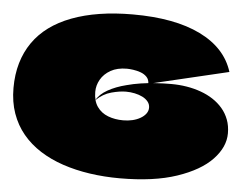

<svg xmlns="http://www.w3.org/2000/svg" viewBox="-55 -848 1204 946"><g transform="rotate(5 547.0 -375.0)"><path d="M10 -368Q10 -435 26.5 -491.5Q43 -548 75 -594Q107 -640 154 -674.5Q201 -709 263 -732.5Q325 -756 400.5 -768Q476 -780 565 -780Q772 -780 899.5 -717.5Q1027 -655 1063 -539L670 -446Q670 -467 657.5 -480Q645 -493 626.5 -499.5Q608 -506 589.5 -508.5Q571 -511 559 -511Q511 -511 478.5 -492.5Q446 -474 429.5 -445Q413 -416 413 -384Q413 -339 433 -310.5Q453 -282 487 -269Q521 -256 562 -256Q586 -256 607.5 -261Q629 -266 646.5 -276Q664 -286 674 -299.5Q684 -313 684 -329Q684 -346 673.5 -359Q663 -372 646 -380.5Q629 -389 607.5 -393.5Q586 -398 564 -398Q533 -398 492 -387Q451 -376 417 -343Q433 -373 472 -395Q511 -417 563 -430Q596 -439 632 -444.5Q668 -450 706.5 -452.5Q745 -455 783 -455Q822 -455 859 -449Q896 -443 929.5 -431Q963 -419 990.5 -401Q1018 -383 1038.5 -359Q1059 -335 1070.5 -304.5Q1082 -274 1082 -237Q1082 -169 1024 -108Q966 -47 852 -8.5Q738 30 570 30Q493 30 421.5 19.5Q350 9 287.5 -12Q225 -33 174 -65.5Q123 -98 86.5 -142Q50 -186 30 -242.5Q10 -299 10 -368Z"/></g></svg>

Font: Climate Crisis
Style: Regular
Weight: 400
Version: Version 1.003